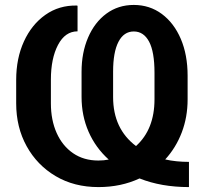

<svg xmlns="http://www.w3.org/2000/svg" viewBox="-20 -740 817 770"><path d="M737.8 10.3Q626.5 10.3 539.6 -24.4Q465.3 10.3 375 10.3Q277.3 10.3 203.1 -33.7Q128.9 -77.6 86.9 -153.6Q44.9 -229.5 44.9 -325.7V-419.4Q44.9 -505.9 75.9 -573.7Q106.9 -641.6 161.9 -680.4Q216.8 -719.2 288.1 -717.8L291 -716.8V-614.3Q241.2 -614.3 212.6 -559.8Q184.1 -505.4 184.1 -420.4V-325.7Q184.1 -258.3 207.3 -206.5Q230.5 -154.8 273.2 -125.5Q315.9 -96.2 374.5 -96.2Q396.5 -96.2 416 -100.1Q363.3 -147.5 335.2 -211.7Q307.1 -275.9 307.1 -351.6V-452.1Q307.1 -528.8 333.3 -589.6Q359.4 -650.4 406.7 -685.3Q454.1 -720.2 516.6 -720.2Q580.1 -720.2 628.9 -684.1Q677.7 -647.9 705.1 -584Q732.4 -520 732.4 -436.5V-341.3Q732.4 -270.5 709 -209Q685.5 -147.5 642.6 -100.6Q685.5 -90.8 737.8 -90.8ZM525.4 -154.3Q599.6 -221.2 599.6 -341.8V-448.2Q599.6 -532.2 577.9 -573Q556.2 -613.8 516.6 -613.8Q476.6 -613.8 455.1 -572.3Q433.6 -530.8 433.6 -453.1V-350.6Q433.6 -223.6 525.4 -154.3Z"/></svg>

Font: Roboto Slab SemiBold
Style: Regular
Weight: 600
Designer: Google
Version: Version 2.001; ttfautohint (v1.8.3)